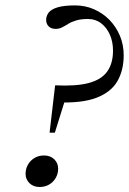

<svg xmlns="http://www.w3.org/2000/svg" viewBox="-20 -702 489 728"><path d="M147 -112.5Q171 -112.5 185.8 -98Q200.5 -83.5 200.5 -62.5Q200.5 -43.5 191.5 -27.8Q182.5 -12 166.8 -2.5Q151 7 130.5 7Q106.5 7 91.8 -7.5Q77 -22 77 -43Q77 -62 86 -77.8Q95 -93.5 110.8 -103Q126.5 -112.5 147 -112.5ZM264.5 -681.5Q303 -681.5 336.2 -667Q369.5 -652.5 394.8 -626.8Q420 -601 434.5 -566.8Q449 -532.5 449 -492.5Q449 -435.5 425 -394Q401 -352.5 345.5 -331.2Q290 -310 194.5 -314L241.5 -370.5L188 -199H168L189 -378.5Q268 -374.5 316.2 -387.2Q364.5 -400 386.5 -430.8Q408.5 -461.5 408.5 -510Q408.5 -543 396.8 -570Q385 -597 363.8 -613.5Q342.5 -630 314 -630Q287 -630 268.8 -624.5Q250.5 -619 238.2 -611.2Q226 -603.5 215 -598Q204 -592.5 191 -592.5Q174 -592.5 164.5 -602Q155 -611.5 155 -626.5Q155 -642 164.8 -654.5Q174.5 -667 198.5 -674.2Q222.5 -681.5 264.5 -681.5Z"/></svg>

Font: Newsreader 20pt
Style: Italic
Weight: 400
Italic angle: -17°
Version: Version 1.003